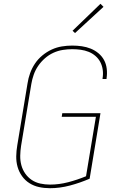

<svg xmlns="http://www.w3.org/2000/svg" viewBox="-20 -983 640 1011"><path d="M243 8Q213 8 185.5 2Q158 -4 135 -18.5Q112 -33 96 -55.5Q80 -78 72.5 -104.5Q65 -131 65.5 -160Q66 -189 71 -218L125 -544Q129 -571 138.5 -597.5Q148 -624 164 -648Q180 -672 203 -691Q226 -710 252 -722Q278 -734 305.5 -738.5Q333 -743 360 -743Q386 -743 410.5 -739.5Q435 -736 457.5 -727Q480 -718 498.5 -702.5Q517 -687 528 -666.5Q539 -646 542 -621Q545 -596 541 -570Q541 -570 541 -569Q541 -568 541 -567H520Q520 -568 520 -568.5Q520 -569 520 -570Q524 -593 521 -615Q518 -637 508.5 -655.5Q499 -674 483 -688Q467 -702 447 -710Q427 -718 405 -721Q383 -724 360 -724Q336 -724 310.5 -720Q285 -716 261 -705Q237 -694 216.5 -676Q196 -658 181 -636Q166 -614 157.5 -589.5Q149 -565 145 -541L91 -215Q87 -189 86.5 -163Q86 -137 92.5 -113Q99 -89 113 -69Q127 -49 147 -35.5Q167 -22 192 -16.5Q217 -11 243 -11Q291 -11 339 -23.5Q387 -36 433 -55L485 -368H305L308 -387H509L452 -42Q401 -20 348 -6Q295 8 243 8ZM375 -809 362 -821 509 -963 525 -947Z"/></svg>

Font: Iosevka SS04 Thin Extended
Style: Italic
Weight: 100
Width: 7
Italic angle: -9°
Monospace: yes
Designer: Belleve Invis
Foundry: Belleve Invis
Version: Version 19.0.0; ttfautohint (v1.8.4)